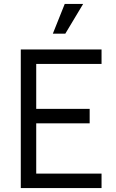

<svg xmlns="http://www.w3.org/2000/svg" viewBox="-20 -950 588 970"><path d="M85 -700H493V-627H163V-400H433V-327H163V-73H493V0H85ZM307 -930H400L310 -780H247Z"/></svg>

Font: Uncut Sans Variable
Style: Regular
Weight: 400
Designer: Kasper Nordkvist
Foundry: UNCUT.wtf
Version: Version 1.303;Glyphs 3.1.2 (3151)